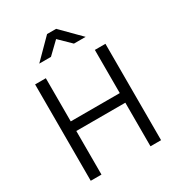

<svg xmlns="http://www.w3.org/2000/svg" viewBox="-214 -1060 1102 1194"><g transform="rotate(-30 337.5 -463.0)"><path d="M514 0V-313H162V0H85V-692H162V-382H514V-692H590V0ZM172 -791 306 -926H371L505 -791H421L339 -871L256 -791Z"/></g></svg>

Font: Titillium Web
Style: Regular
Weight: 400
Version: Version 1.002;PS 57.000;hotconv 1.0.70;makeotf.lib2.5.55311